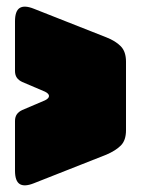

<svg xmlns="http://www.w3.org/2000/svg" viewBox="-20 -638 423 576"><path d="M25 -275Q25 -287 30.5 -295Q36 -303 47 -308L115 -337Q127 -343 127 -350Q127 -357 115 -363L47 -392Q36 -397 30.5 -405Q25 -413 25 -425V-574Q25 -605 39 -614Q53 -623 81 -612L299 -526Q327 -515 342.5 -499Q358 -483 358 -453V-247Q358 -217 342.5 -201.5Q327 -186 299 -174L81 -88Q53 -77 39 -86Q25 -95 25 -126Z"/></svg>

Font: Bolota
Style: Bold
Weight: 240
Designer: Gabriel Pang
Version: Version 1.000